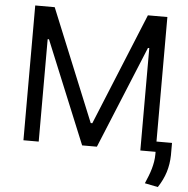

<svg xmlns="http://www.w3.org/2000/svg" viewBox="-60 -786 1009 1032"><g transform="rotate(5 444.5 -269.5)"><path d="M193.2 -727.3 440.3 -123.6H448.9L696 -727.3H801.1V-55.4H884.9V11.4Q883.9 59.7 870.6 102.6Q857.2 145.6 829.5 187.5L758.5 173.3Q767.8 152 775.6 131.9Q783.4 111.9 789.1 92.2Q794.7 72.4 797.9 52.7Q801.1 33 801.1 12.8V0H718.8V-552.6H711.6L484.4 0H404.8L177.6 -552.6H170.5V0H88.1V-727.3Z"/></g></svg>

Font: Inter P
Style: Regular
Weight: 400
Designer: Rasmus Andersson
Foundry: rsms
Version: Version 3.018;git-588b23468